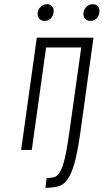

<svg xmlns="http://www.w3.org/2000/svg" viewBox="-20 -717 496 918"><path d="M132 0 207 -537H156L81 0ZM160 -657Q158 -639 167.5 -628Q177 -617 194 -617Q210 -617 222 -628Q234 -639 236 -657Q239 -674 230 -685.5Q221 -697 205 -697Q188 -697 175.5 -685.5Q163 -674 160 -657ZM375 -537 311 -81Q300 -2 289.5 41.5Q279 85 266.5 105.5Q254 126 239 130Q224 134 203 134L197 181Q233 181 258.5 174Q284 167 303 140.5Q322 114 336.5 61.5Q351 9 364 -82L427 -537ZM379 -657Q377 -639 386.5 -628Q396 -617 412 -617Q429 -617 441 -628Q453 -639 455 -657Q458 -674 449 -685.5Q440 -697 423 -697Q407 -697 394.5 -685.5Q382 -674 379 -657ZM172 -490H397L403 -537H178Z"/></svg>

Font: Secuela Light
Style: Italic
Weight: 300
Italic angle: -8°
Designer: Fernando Haro
Foundry: deFharo
Version: Version 1.708